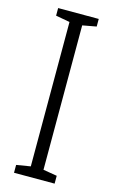

<svg xmlns="http://www.w3.org/2000/svg" viewBox="-113 -759 476 804"><g transform="rotate(15 125.5 -357.0)"><path d="M211 0V-34L151 -44V-670L211 -681V-714H35V-681L96 -670V-44L35 -34V0Z"/></g></svg>

Font: Noto Sans Display Condensed Light
Style: Regular
Weight: 300
Width: 3
Designer: Monotype Design Team
Foundry: Monotype Imaging Inc.
Version: Version 1.900